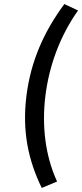

<svg xmlns="http://www.w3.org/2000/svg" viewBox="-20 -754 407 952"><path d="M187 178 263 146C204 18 187 -131 205 -278C223 -425 276 -574 367 -702L299 -734C199 -598 133 -454 111 -278C89 -102 121 42 187 178Z"/></svg>

Font: Falling Sky
Style: Obl
Weight: 400
Designer: Paul D. Hunt
Foundry: Adobe Systems Incorporated
Version: Version 1.02